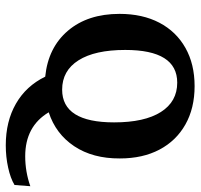

<svg xmlns="http://www.w3.org/2000/svg" viewBox="-34 -498 671 642"><g transform="rotate(90 301.0 -176.5)"><path d="M465.3 139.2Q385.3 139.2 326.2 105.2Q267.1 71.3 235.8 7.3Q138.7 -2.4 82.3 -68.6Q25.9 -134.8 25.9 -241.2Q25.9 -317.9 55.4 -374.3Q85 -430.7 139.4 -461.4Q193.8 -492.2 267.6 -492.2Q341.3 -492.2 395.8 -461.4Q450.2 -430.7 479.7 -374.8Q509.3 -318.8 509.3 -242.2Q509.8 -151.9 468.5 -89.8Q427.2 -27.8 355 -4.4Q401.9 74.2 502 74.2Q553.7 74.2 602.1 57.1L598.1 109.9Q575.7 123.5 539.8 131.3Q503.9 139.2 465.3 139.2ZM279.3 -49.3Q388.7 -49.3 388.7 -223.1Q388.7 -324.7 354 -379.4Q319.3 -434.1 255.9 -434.1Q146.5 -434.1 146.5 -260.3Q146.5 -158.7 181.2 -104Q215.8 -49.3 279.3 -49.3Z"/></g></svg>

Font: Markazi Text SemiBold
Style: Regular
Weight: 600
Designer: Borna Izadpanah (Arabic designer), Fiona Ross (Arabic design director) and Florian Runge (Latin designer)
Foundry: Borna Izadpanah and Florian Runge
Version: Version 1.001; ttfautohint (v1.8.3)